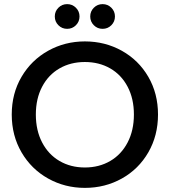

<svg xmlns="http://www.w3.org/2000/svg" viewBox="-20 -905 824 932"><path d="M392 7Q295 7 213.5 -38.5Q132 -84 84.5 -165.5Q37 -247 37 -349Q37 -451 84.5 -532Q132 -613 213.5 -658.5Q295 -704 392 -704Q490 -704 571.5 -658.5Q653 -613 700 -532Q747 -451 747 -349Q747 -247 700 -165.5Q653 -84 571.5 -38.5Q490 7 392 7ZM392 -92Q461 -92 515 -123.5Q569 -155 599.5 -213.5Q630 -272 630 -349Q630 -426 599.5 -484Q569 -542 515 -573Q461 -604 392 -604Q323 -604 269 -573Q215 -542 184.5 -484Q154 -426 154 -349Q154 -272 184.5 -213.5Q215 -155 269 -123.5Q323 -92 392 -92ZM306 -765Q281 -765 263.5 -782.5Q246 -800 246 -825Q246 -850 263.5 -867.5Q281 -885 306 -885Q331 -885 348.5 -867.5Q366 -850 366 -825Q366 -800 348.5 -782.5Q331 -765 306 -765ZM478 -765Q453 -765 435.5 -782.5Q418 -800 418 -825Q418 -850 435.5 -867.5Q453 -885 478 -885Q503 -885 520.5 -867.5Q538 -850 538 -825Q538 -800 520.5 -782.5Q503 -765 478 -765Z"/></svg>

Font: MSTAGE Medium
Style: Regular
Weight: 500
Designer: Ninad Kale (Devanagari), Jonny Pinhorn (Latin)
Foundry: Indian Type Foundry
Version: 4.004